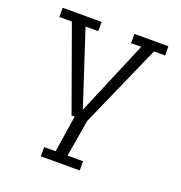

<svg xmlns="http://www.w3.org/2000/svg" viewBox="-134 -615 921 978"><g transform="rotate(20 326.5 -125.5)"><path d="M429 -450V-500H613V-450H553L354 0L321 199H405V249H194V199H256L287 0H270L108 -450H40V-500H251V-450H182L314 -47L484 -450Z"/></g></svg>

Font: Antic Slab
Style: Regular
Weight: 400
Designer: Santiago Orozco
Foundry: Santiago Orozco
Version: Version 001.001